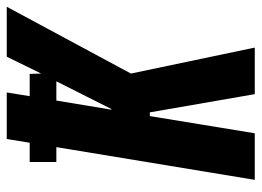

<svg xmlns="http://www.w3.org/2000/svg" viewBox="-123 -652 775 569"><g transform="rotate(-90 264.5 -367.5)"><path d="M270 0 216 -311H205L154 0H16L113 -588H69V-667H126L137 -735H275L264 -667H330L331 -633L381 -735H529L331 -367L408 0ZM226 -425 308 -588H251L224 -425Z"/></g></svg>

Font: Iosevka Heavy
Style: Italic
Weight: 900
Italic angle: -9°
Monospace: yes
Designer: Belleve Invis
Foundry: Belleve Invis
Version: Version 32.5.0; ttfautohint (v1.8.4)